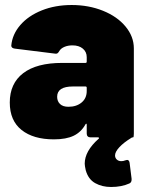

<svg xmlns="http://www.w3.org/2000/svg" viewBox="-20 -548 580 766"><path d="M514 -355V-15Q514 0 511 0H510Q506 0 504 2Q473 21 456 39.5Q439 58 439 72Q439 82 446 88.5Q453 95 464 95Q472 95 479 92L487 90Q495 90 497 101L505 165V169Q505 180 496 184Q465 198 423 198Q387 198 359.5 182.5Q332 167 322 131Q318 113 318 105Q318 55 373 6Q376 4 375 2Q374 0 371 0H341Q334 0 330 -4Q326 -8 326 -15V-50Q326 -54 324.5 -54.5Q323 -55 321 -52Q304 -21 274 -6.5Q244 8 195 8Q113 8 66 -29.5Q19 -67 19 -139Q19 -215 72.5 -256Q126 -297 228 -297H321Q326 -297 326 -302V-320Q326 -341 310.5 -354Q295 -367 269 -367Q251 -367 237 -361Q223 -355 217 -345Q213 -338 209.5 -335.5Q206 -333 200 -334L39 -354Q25 -356 25 -366Q29 -411 61 -448Q93 -485 146.5 -506.5Q200 -528 266 -528Q334 -528 391 -505Q448 -482 481 -442Q514 -402 514 -355ZM326 -185V-198Q326 -203 321 -203H271Q208 -203 208 -162Q208 -144 219.5 -133Q231 -122 253 -122Q285 -122 305.5 -139Q326 -156 326 -185Z"/></svg>

Font: Barlow Black
Style: Regular
Weight: 900
Designer: Jeremy Tribby
Foundry: Tribby Type
Version: Version 1.422